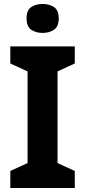

<svg xmlns="http://www.w3.org/2000/svg" viewBox="-20 -948 429 968"><path d="M357 0H32V-86L119 -126V-588L32 -628V-714H357V-628L270 -588V-126L357 -86ZM195 -928Q228 -928 252 -912.5Q276 -897 276 -855Q276 -814 252 -798Q228 -782 195 -782Q161 -782 137.5 -798Q114 -814 114 -855Q114 -897 137.5 -912.5Q161 -928 195 -928Z"/></svg>

Font: Noto Sans Adlam
Style: Regular
Weight: 400
Designer: Mark Jamra, Neil Patel
Foundry: JamraPatel LLC
Version: Version 3.001